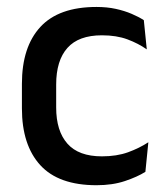

<svg xmlns="http://www.w3.org/2000/svg" viewBox="-20 -521 476 552"><path d="M257.5 11.5Q148.5 11.5 95.8 -46.2Q43 -104 43 -209.5V-280Q43 -386 96 -443.5Q149 -501 257.5 -501Q287.5 -501 312.8 -495.5Q338 -490 358.5 -481.2Q379 -472.5 393.5 -463L402 -379Q378 -396 346.5 -407.8Q315 -419.5 273 -419.5Q206 -419.5 173.8 -383.2Q141.5 -347 141.5 -278V-212Q141.5 -144.5 173.8 -108Q206 -71.5 273 -71.5Q315.5 -71.5 348 -83.2Q380.5 -95 406.5 -112L398 -27Q375 -12.5 339.2 -0.5Q303.5 11.5 257.5 11.5Z"/></svg>

Font: Anek Latin Medium
Style: Regular
Weight: 500
Designer: Yesha Goshar
Foundry: Ek Type
Version: Version 1.003